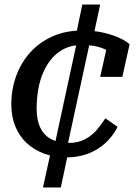

<svg xmlns="http://www.w3.org/2000/svg" viewBox="-20 -683 600 849"><path d="M274 13Q220 13 175.5 -3.5Q131 -20 98.5 -50Q66 -80 48 -123.5Q30 -167 30 -221Q30 -288 51.5 -347Q73 -406 113.5 -451Q154 -496 212 -522Q270 -548 342 -548Q400 -548 442 -537.5Q484 -527 512 -513.5Q540 -500 553 -487L521 -343H423L455 -486Q467 -484 475 -477Q483 -470 488.5 -460.5Q494 -451 495 -442Q496 -433 493 -426Q481 -442 462 -455Q443 -468 413.5 -476Q384 -484 340 -484Q299 -484 266.5 -468.5Q234 -453 210.5 -426Q187 -399 171.5 -363.5Q156 -328 149 -287Q142 -246 142 -204Q142 -151 159 -117Q176 -83 207.5 -67Q239 -51 283 -51Q327 -51 357.5 -68Q388 -85 409 -110Q430 -135 446 -160L500 -122Q478 -79 444.5 -49Q411 -19 368 -3Q325 13 274 13ZM170 146 205 -13 219 -30 321 -502 313 -514 344 -663H423L393 -523L379 -504L277 -33L284 -20L249 146Z"/></svg>

Font: Roboto Serif Medium
Style: Italic
Weight: 500
Italic angle: -10°
Designer: Greg Gazdowicz
Foundry: Commercial Type
Version: Version 1.008